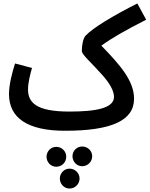

<svg xmlns="http://www.w3.org/2000/svg" viewBox="-20 -735 865 1110"><path d="M356 21C622 21 755 -37 755 -164C755 -267 676 -358 566 -471C626 -515 707 -561 825 -621L774 -715C637 -646 517 -574 475 -529C460 -514 453 -471 453 -440C453 -419 511 -370 571 -302C614 -254 639 -210 639 -175C639 -110 537 -90 381 -90C191 -90 142 -141 142 -218C142 -257 155 -308 165 -342L67 -368C51 -318 32 -247 32 -191C32 -52 141 21 356 21ZM455 226C487 226 513 200 513 168C513 137 487 112 455 112C424 112 399 137 399 168C399 200 424 226 455 226ZM305 229C338 229 363 203 363 171C363 140 338 114 305 114C274 114 249 140 249 171C249 203 274 229 305 229ZM382 355C414 355 440 329 440 297C440 266 414 240 382 240C351 240 326 266 326 297C326 329 351 355 382 355Z"/></svg>

Font: Noto Sans Arabic Cond SemBd
Style: Regular
Weight: 600
Width: 3
Designer: Monotype Design Team, Nadine Chahine, Nizar Qandah and Khaled Hosny
Foundry: Monotype Imaging Inc.
Version: Version 2.012